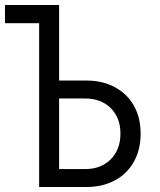

<svg xmlns="http://www.w3.org/2000/svg" viewBox="-21 -750 641 770"><path d="M136 0V-657H-1V-730H216V-427H325Q390 -427 439.5 -400.5Q489 -374 516 -326Q543 -278 543 -214Q543 -150 516 -101.5Q489 -53 439.5 -26.5Q390 0 325 0ZM216 -72H321Q384 -72 423 -111Q462 -150 462 -214Q462 -278 423 -316.5Q384 -355 321 -355H216Z"/></svg>

Font: Pitagon Sans Mono Light
Style: Regular
Weight: 300
Monospace: yes
Designer: Travis Tran
Foundry: Pitagon
Version: Version 1.001; ttfautohint (v1.8.4.7-5d5b);gftools[0.9.26]